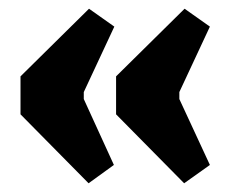

<svg xmlns="http://www.w3.org/2000/svg" viewBox="-20 -450 548 440"><path d="M183 -30 27 -188V-275L184 -430L242 -389L172 -239V-223L241 -72ZM402 -30 246 -188V-275L403 -430L461 -389L391 -239V-223L461 -72Z"/></svg>

Font: Grenze ExtraBold
Style: Regular
Weight: 800
Designer: Renata Polastri
Foundry: Omnibus-Type
Version: Version 1.002; ttfautohint (v1.8)